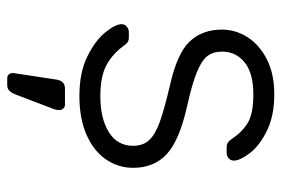

<svg xmlns="http://www.w3.org/2000/svg" viewBox="-144 -426 780 532"><g transform="rotate(90 246.0 -160.0)"><path d="M47 0ZM62 -385Q62 -422 82.5 -455Q103 -488 143.5 -509Q184 -530 241 -530Q301 -530 342.5 -509.5Q384 -489 404.5 -462Q425 -435 425 -418Q425 -409 418.5 -403.5Q412 -398 403 -398H388Q374 -398 366 -411Q346 -441 320.5 -456.5Q295 -472 241 -472Q183 -472 153 -448Q123 -424 123 -385Q123 -361 135 -345Q147 -329 180 -315.5Q213 -302 276 -288Q369 -267 407 -232Q445 -197 445 -139Q445 -98 422 -64Q399 -30 354 -10Q309 10 246 10Q181 10 136.5 -12Q92 -34 69.5 -62Q47 -90 47 -107Q47 -116 54 -121.5Q61 -127 69 -127H84Q91 -127 95.5 -124.5Q100 -122 106 -114Q128 -83 159.5 -65.5Q191 -48 246 -48Q308 -48 346 -71.5Q384 -95 384 -139Q384 -166 368.5 -183Q353 -200 318.5 -212.5Q284 -225 216 -241Q127 -261 94.5 -296Q62 -331 62 -385ZM225 50H270Q277 50 281 55Q285 60 285 66Q285 75 281 84L241 189Q236 200 230.5 205Q225 210 215 210H197Q189 210 185 204Q181 198 183 189L200 77Q203 50 225 50Z"/></g></svg>

Font: Hezaedrus Light
Style: Regular
Weight: 300
Designer: Hubert & Fischer
Foundry: Hubert & Fischer
Version: Version 1.10;September 3, 2019;FontCreator 11.5.0.2425 64-bi